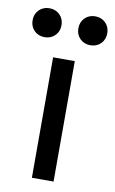

<svg xmlns="http://www.w3.org/2000/svg" viewBox="-107 -740 472 785"><g transform="rotate(10 129.0 -347.5)"><path d="M83 -500H173V0H83ZM34 -575Q8 -575 -9 -592Q-26 -609 -26 -635Q-26 -661 -9 -678Q8 -695 34 -695Q60 -695 77 -678Q94 -661 94 -635Q94 -609 77 -592Q60 -575 34 -575ZM224 -575Q198 -575 181 -592Q164 -609 164 -635Q164 -661 181 -678Q198 -695 224 -695Q250 -695 267 -678Q284 -661 284 -635Q284 -609 267 -592Q250 -575 224 -575Z"/></g></svg>

Font: Retni Sans Medium
Style: Regular
Weight: 500
Designer: Vitaly Kuzmin
Foundry: ParaType Ltd.
Version: Version 1.00;March 2, 2019;FontCreator 11.5.0.2425 64-bit; t